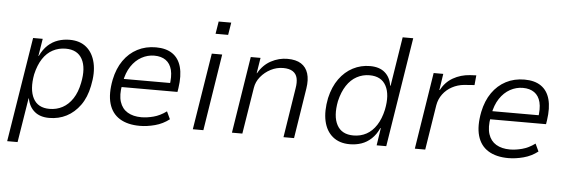

<svg xmlns="http://www.w3.org/2000/svg" viewBox="-54 -879 3632 1232"><g transform="rotate(5 1762.5 -262.5)"><path d="M24 180 132 -494H194L176 -382H178Q199 -426 228 -452.5Q257 -479 292.5 -491Q328 -503 367 -503Q434 -503 476 -467.5Q518 -432 532.5 -368.5Q547 -305 529 -220Q514 -145 477.5 -94.5Q441 -44 390.5 -18Q340 8 279 8Q220 8 184.5 -22Q149 -52 139 -105L137 -106L91 180ZM276 -50Q322 -50 360 -70.5Q398 -91 425 -132Q452 -173 464 -234Q484 -331 453.5 -387.5Q423 -444 347 -444Q302 -444 264 -424Q226 -404 199.5 -363.5Q173 -323 159 -262Q141 -164 171 -107Q201 -50 276 -50Z M863 8Q784 8 733 -23.5Q682 -55 664 -117.5Q646 -180 664 -272Q679 -345 715 -396.5Q751 -448 804 -475.5Q857 -503 923 -503Q989 -503 1030 -474.5Q1071 -446 1086 -391Q1101 -336 1089 -255L1085 -230H707L716 -283H1054L1030 -260Q1041 -326 1030.5 -367Q1020 -408 991 -428.5Q962 -449 917 -449Q874 -449 835 -427.5Q796 -406 768.5 -364.5Q741 -323 730 -262L727 -244Q715 -178 729 -134.5Q743 -91 779 -69.5Q815 -48 868 -48Q904 -48 946 -59Q988 -70 1029 -100L1052 -51Q1011 -19 960 -5.5Q909 8 863 8Z M1296 -623 1309 -703H1390L1377 -623ZM1204 0 1283 -494H1350L1272 0Z M1456 0 1534 -494H1597L1581 -394H1583Q1614 -449 1664.5 -476Q1715 -503 1770 -503Q1825 -503 1858 -482Q1891 -461 1903.5 -421Q1916 -381 1907 -324L1856 0H1788L1838 -318Q1845 -358 1838.5 -385.5Q1832 -413 1809.5 -427.5Q1787 -442 1748 -442Q1706 -442 1668 -422.5Q1630 -403 1603.5 -370.5Q1577 -338 1571 -299L1523 0Z M2215 8Q2148 8 2105 -27.5Q2062 -63 2048 -126.5Q2034 -190 2051 -275Q2068 -349 2104.5 -399.5Q2141 -450 2192 -476.5Q2243 -503 2302 -503Q2363 -503 2398 -472.5Q2433 -442 2441 -389H2444L2494 -705H2562L2450 0H2388L2405 -112H2402Q2383 -70 2354 -43Q2325 -16 2290 -4Q2255 8 2215 8ZM2234 -50Q2280 -50 2317.5 -70.5Q2355 -91 2381.5 -132Q2408 -173 2421 -232Q2441 -330 2410.5 -387Q2380 -444 2304 -444Q2260 -444 2222 -423.5Q2184 -403 2157 -362Q2130 -321 2116 -261Q2097 -163 2127.5 -106.5Q2158 -50 2234 -50Z M2634 0 2712 -494H2774L2758 -389H2761Q2788 -441 2837 -469Q2886 -497 2946 -501L2986 -503L2980 -440L2913 -435Q2872 -431 2836.5 -412Q2801 -393 2777.5 -361.5Q2754 -330 2747 -290L2701 0Z M3237 8Q3158 8 3107 -23.5Q3056 -55 3038 -117.5Q3020 -180 3038 -272Q3053 -345 3089 -396.5Q3125 -448 3178 -475.5Q3231 -503 3297 -503Q3363 -503 3404 -474.5Q3445 -446 3460 -391Q3475 -336 3463 -255L3459 -230H3081L3090 -283H3428L3404 -260Q3415 -326 3404.5 -367Q3394 -408 3365 -428.5Q3336 -449 3291 -449Q3248 -449 3209 -427.5Q3170 -406 3142.5 -364.5Q3115 -323 3104 -262L3101 -244Q3089 -178 3103 -134.5Q3117 -91 3153 -69.5Q3189 -48 3242 -48Q3278 -48 3320 -59Q3362 -70 3403 -100L3426 -51Q3385 -19 3334 -5.5Q3283 8 3237 8Z"/></g></svg>

Font: Nunito Sans 7pt SemiCondensed Light
Style: Italic
Weight: 300
Width: 4
Italic angle: -9°
Designer: Vernon Adams
Foundry: Vernon Adams
Version: Version 3.101;gftools[0.9.27]